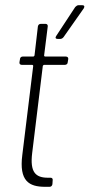

<svg xmlns="http://www.w3.org/2000/svg" viewBox="-20 -720 345 740"><path d="M297 -700H283C278 -700 274 -697 270 -693L197 -582C192 -575 194 -570 202 -570H213C217 -570 222 -573 225 -577L303 -688C307 -695 305 -700 297 -700ZM156 -628H137C131 -628 127 -624 126 -618L113 -506C112 -504 110 -502 108 -502H67C62 -502 57 -498 57 -492L55 -480C54 -474 58 -470 64 -470H104C106 -470 108 -468 108 -466L66 -123C53 -22 92 0 154 0H171C177 0 181 -4 182 -10L183 -25C184 -31 181 -35 175 -35H165C117 -35 95 -56 104 -130L145 -466C146 -468 148 -470 150 -470H230C236 -470 241 -474 241 -480L243 -492C244 -498 240 -502 234 -502H154C152 -502 150 -504 150 -506L164 -618C165 -624 161 -628 156 -628Z"/></svg>

Font: Barlow Condensed ExtraLight
Style: Italic
Weight: 275
Width: 3
Italic angle: -7°
Designer: Jeremy Tribby
Foundry: Tribby Type
Version: Version 1.422;hotconv 1.0.109;makeotfexe 2.5.65596